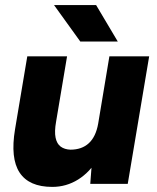

<svg xmlns="http://www.w3.org/2000/svg" viewBox="-20 -721 614 753"><path d="M334 0 341 -92 409 -500H565L481 0ZM43 -238 87 -500H243L200 -244ZM200 -244Q193 -205 198 -181Q203 -157 218 -146Q233 -135 256 -134Q301 -134 328.5 -159.5Q356 -185 365 -236L411 -235Q398 -156 365.5 -101Q333 -46 286.5 -17Q240 12 185 12Q94 12 57 -44Q20 -100 39 -214L44 -244ZM295 -558 192 -701H357L442 -558Z"/></svg>

Font: Figtree Light ExtraBold
Style: Italic
Weight: 800
Italic angle: -9.5°
Version: Version 2.001;gftools[0.9.30]